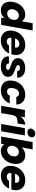

<svg xmlns="http://www.w3.org/2000/svg" viewBox="1814 -2654 849 4516"><g transform="rotate(90 2238.0 -396.5)"><path d="M26.6 -280.1Q42.1 -368.3 86.3 -432.3Q130.4 -496.3 192.5 -531.1Q254.6 -565.8 323.3 -565.8Q360.4 -565.8 391.2 -555.3Q422.1 -544.8 444.8 -525.8Q467.5 -506.9 479.8 -480.9L525.8 -740H697.3L566.3 0H394.8L409.3 -79.8Q389.4 -54.8 361.3 -34.9Q333.2 -14.9 298.1 -3.5Q263.1 7.9 221.8 7.9Q153.5 7.9 103.9 -27.5Q54.4 -62.9 32.7 -127.4Q11.1 -191.9 26.6 -280.1ZM444.8 -279.2Q453.2 -323.4 441.5 -354Q429.7 -384.7 404.7 -400.7Q379.7 -416.6 347.3 -416.6Q315.3 -416.6 284.5 -400.9Q253.6 -385.2 231.3 -355Q209 -324.8 200.7 -280.1Q193.3 -235.9 204.8 -204.8Q216.3 -173.6 241.3 -157.4Q266.2 -141.2 298.2 -141.2Q330.6 -141.2 361.3 -157.2Q391.9 -173.2 414.7 -204.1Q437.5 -235 444.8 -279.2Z M848.4 -240.2 864.4 -326.9H1099.6Q1103.5 -351.9 1098.4 -371Q1093.3 -390.1 1081 -402.8Q1068.8 -415.5 1050.8 -422Q1032.7 -428.6 1011.2 -428.6Q979.3 -428.6 951.9 -414.2Q924.5 -399.8 905.7 -372Q886.9 -344.3 879 -303.5L870.9 -254.7Q863.5 -213.2 873 -185.4Q882.5 -157.6 904.4 -144.2Q926.3 -130.9 955.5 -130.9Q980 -130.9 998.5 -138.2Q1017.1 -145.5 1030.7 -158Q1044.4 -170.5 1053.6 -184.6H1235.8Q1212.8 -130.3 1168.9 -86.8Q1125 -43.3 1065.8 -17.7Q1006.5 7.9 936.9 7.9Q855.3 7.9 797.7 -26.8Q740.1 -61.5 715.1 -126.3Q690.1 -191.1 705.6 -279.2Q721.6 -367.8 768.7 -432Q815.7 -496.3 885.6 -531.1Q955.4 -565.8 1038 -565.8Q1120.2 -565.8 1176.8 -531.8Q1233.4 -497.8 1258.2 -435.7Q1283 -373.6 1268 -288.9Q1266 -277.5 1263 -265Q1260 -252.6 1255.6 -240.2Z M1537.9 7.9Q1465.9 7.9 1411 -16.1Q1356.2 -40.2 1328.3 -83.4Q1300.4 -126.5 1309 -182.7H1473.9Q1471.5 -152.1 1492.7 -133.7Q1513.9 -115.3 1550.7 -115.3Q1580.9 -115.3 1602.9 -127.1Q1624.8 -138.9 1624.8 -161.2Q1624.8 -181.5 1604.8 -193.8Q1584.8 -206.1 1553.5 -216.5Q1522.3 -226.9 1486.7 -239.3Q1451.2 -251.7 1419.9 -270.5Q1388.7 -289.2 1368.7 -319.2Q1348.7 -349.2 1348.7 -394.3Q1348.7 -444.4 1377.5 -482.7Q1406.3 -521.1 1459 -543.5Q1511.7 -565.8 1580.9 -565.8Q1654.5 -565.8 1706.5 -540.9Q1758.5 -516 1785.2 -473.1Q1811.8 -430.2 1807.4 -375.6H1652.4Q1653.8 -395.8 1645.5 -410.8Q1637.1 -425.8 1619.6 -433.9Q1602.2 -442 1577.1 -442Q1558.1 -442 1543 -436.6Q1527.8 -431.3 1519.3 -421.3Q1510.7 -411.3 1510.7 -396.7Q1510.7 -376.5 1530.7 -363.2Q1550.8 -349.9 1582.3 -338.7Q1613.8 -327.6 1649.1 -314.9Q1684.4 -302.2 1715.9 -283.7Q1747.5 -265.3 1767.5 -236.7Q1787.5 -208.2 1787.5 -165.2Q1787.5 -110.5 1754.9 -71.5Q1722.2 -32.6 1666 -12.3Q1609.7 7.9 1537.9 7.9Z M1879.6 -279.2Q1895.1 -367.3 1942.2 -431.8Q1989.2 -496.3 2058.6 -531.1Q2128 -565.8 2209.6 -565.8Q2314.9 -565.8 2375.9 -510.7Q2436.8 -455.5 2441.2 -355.9H2259Q2254.1 -385.3 2235.1 -402.7Q2216.2 -420.1 2181 -420.1Q2150.3 -420.1 2124.3 -404.2Q2098.2 -388.3 2080.1 -356.9Q2062 -325.4 2053.7 -279.2Q2045.8 -232.9 2053 -201.2Q2060.3 -169.6 2080.8 -153.6Q2101.2 -137.7 2131.9 -137.7Q2155.4 -137.7 2173.9 -145.3Q2192.5 -153 2206.8 -167.4Q2221.2 -181.9 2231.4 -202H2413.6Q2388.1 -137.4 2342.9 -90.4Q2297.7 -43.3 2238.5 -17.7Q2179.2 7.9 2108.6 7.9Q2026.9 7.9 1969.8 -26.8Q1912.7 -61.5 1888.4 -126.3Q1864.1 -191.1 1879.6 -279.2Z M2685.6 -258.8 2646.3 -290.5Q2655.8 -343.9 2680.2 -393.2Q2704.7 -442.4 2740.7 -481Q2776.7 -519.6 2821.1 -541.9Q2865.5 -564.2 2915 -564.2L2883.4 -383.4H2836.5Q2795.5 -383.4 2764.9 -372.2Q2734.3 -361.1 2714.4 -334.2Q2694.5 -307.3 2685.6 -258.8ZM2468.8 0 2567.4 -557.9H2738.5L2639.9 0Z M2896.8 0 2995.4 -557.9H3166.5L3067.9 0ZM3092.3 -616.1Q3046.5 -616.1 3023.2 -642.6Q2999.8 -669.2 3006.4 -708.1Q3013 -747.5 3045.9 -774.4Q3078.9 -801.2 3124.7 -801.2Q3170 -801.2 3193.1 -774.4Q3216.1 -747.5 3209.5 -708.1Q3203 -669.2 3170.3 -642.6Q3137.6 -616.1 3092.3 -616.1Z M3447.5 -478.5Q3467.9 -504 3496.2 -523.5Q3524.5 -542.9 3560 -554.4Q3595.6 -565.8 3635.4 -565.8Q3704.2 -565.8 3753.8 -531.1Q3803.4 -496.3 3824.5 -432.3Q3845.7 -368.3 3830.2 -280.1Q3814.6 -191.9 3770.5 -127.4Q3726.3 -62.9 3664.7 -27.5Q3603.1 7.9 3534.4 7.9Q3493.6 7.9 3462 -3.5Q3430.5 -14.9 3409.4 -34.4Q3388.3 -53.9 3376.9 -78.4L3362.9 0H3191.8L3322.8 -740H3493.9ZM3656.6 -280.1Q3664.9 -324.8 3652.9 -355Q3641 -385.2 3616 -400.9Q3591 -416.6 3558.5 -416.6Q3526.6 -416.6 3495.7 -400.7Q3464.8 -384.7 3442.5 -354Q3420.3 -323.4 3411.9 -279.2Q3404.5 -235 3416 -204.1Q3427.5 -173.2 3452.5 -157.2Q3477.5 -141.2 3509.5 -141.2Q3541.9 -141.2 3572.8 -157.4Q3603.6 -173.6 3626.4 -204.8Q3649.2 -235.9 3656.6 -280.1Z M4029.4 -240.2 4045.4 -326.9H4280.6Q4284.5 -351.9 4279.4 -371Q4274.3 -390.1 4262 -402.8Q4249.8 -415.5 4231.8 -422Q4213.7 -428.6 4192.2 -428.6Q4160.3 -428.6 4132.9 -414.2Q4105.5 -399.8 4086.7 -372Q4067.9 -344.3 4060 -303.5L4051.9 -254.7Q4044.5 -213.2 4054 -185.4Q4063.5 -157.6 4085.4 -144.2Q4107.3 -130.9 4136.5 -130.9Q4161 -130.9 4179.5 -138.2Q4198.1 -145.5 4211.7 -158Q4225.4 -170.5 4234.6 -184.6H4416.8Q4393.8 -130.3 4349.9 -86.8Q4306 -43.3 4246.8 -17.7Q4187.5 7.9 4117.9 7.9Q4036.3 7.9 3978.7 -26.8Q3921.1 -61.5 3896.1 -126.3Q3871.1 -191.1 3886.6 -279.2Q3902.6 -367.8 3949.7 -432Q3996.7 -496.3 4066.6 -531.1Q4136.4 -565.8 4219 -565.8Q4301.2 -565.8 4357.8 -531.8Q4414.4 -497.8 4439.2 -435.7Q4464 -373.6 4449 -288.9Q4447 -277.5 4444 -265Q4441 -252.6 4436.6 -240.2Z"/></g></svg>

Font: Poppins Variable
Style: Italic
Weight: 100
Italic angle: -10°
Designer: Jonny Pinhorn
Foundry: Indian Type Foundry
Version: Version 6.000